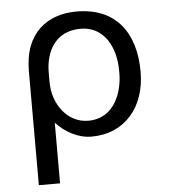

<svg xmlns="http://www.w3.org/2000/svg" viewBox="-52 -564 714 811"><g transform="rotate(-5 305.0 -158.5)"><path d="M163 -270C163 -362 208 -443 313 -443C412 -443 460 -353 460 -252V-241C460 -165 425 -53 312 -53C224 -53 163 -136 163 -230ZM170 200V-57C209 -15 263 15 320 15C462 15 550 -91 550 -240C550 -402 472 -517 302 -517C182 -517 80 -449 80 -283V200Z"/></g></svg>

Font: Perun
Style: Regular
Weight: 400
Foundry: Copyright (c) Stefan Peev, Context Ltd, 2016
Version: Version 1.089